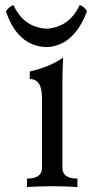

<svg xmlns="http://www.w3.org/2000/svg" viewBox="-20 -755 386 775"><path d="M292.5 0Q251.5 -2.9 191.9 -3.4Q132.3 -2.9 88.9 0V-34.2Q149.4 -34.2 149.4 -77.1V-360.4Q149.4 -436 100.1 -436V-466.3Q181.2 -484.9 234.9 -522.5Q231.9 -463.4 231.9 -431.6V-77.1Q231.9 -34.2 292.5 -34.2ZM168.9 -564.9Q51.3 -567.9 3.9 -709.5Q14.6 -726.1 34.2 -734.9Q75.2 -645 167 -639.2Q259.3 -644 301.8 -734.9Q321.8 -727.1 331.1 -709.5Q278.3 -569.8 168.9 -564.9Z"/></svg>

Font: Almanac
Style: Regular
Weight: 400
Designer: Eden's Almanac
Version: Version 3.501;March 28, 2021;FontCreator 13.0.0.2683 64-bit